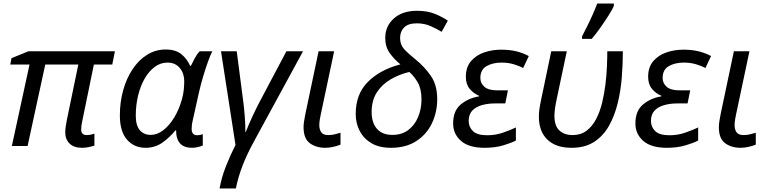

<svg xmlns="http://www.w3.org/2000/svg" viewBox="-20 -826 4346 1086"><path d="M444 10Q398 10 373.5 -14Q349 -38 349 -78Q349 -101 358 -147L423 -461H236L136 0H47L147 -461H38L45 -497L141 -536H630L615 -461H511L445 -140Q442 -127 440.5 -114.5Q439 -102 439 -94Q439 -62 471 -62Q483 -62 494.5 -64.5Q506 -67 514 -70V-2Q500 2 482 6Q464 10 444 10Z M803 10Q739 10 698.5 -36Q658 -82 658 -173Q658 -249 677 -316.5Q696 -384 730.5 -435.5Q765 -487 812.5 -516.5Q860 -546 917 -546Q974 -546 1006.5 -519Q1039 -492 1055 -454H1060Q1068 -471 1081 -495.5Q1094 -520 1109 -536H1181Q1170 -515 1156.5 -477.5Q1143 -440 1129.5 -395Q1116 -350 1106 -306L1071 -149Q1067 -133 1065.5 -119.5Q1064 -106 1064 -97Q1064 -61 1095 -61Q1111 -61 1127 -67V-3Q1119 1 1101 5.5Q1083 10 1066 10Q976 10 976 -89H973Q939 -48 898 -19Q857 10 803 10ZM833 -63Q869 -63 903.5 -89.5Q938 -116 965.5 -161.5Q993 -207 1009 -264Q1017 -293 1019.5 -318.5Q1022 -344 1022 -365Q1022 -412 996.5 -442Q971 -472 927 -472Q888 -472 855 -447.5Q822 -423 798 -381Q774 -339 761 -285Q748 -231 748 -172Q748 -117 770.5 -90Q793 -63 833 -63Z M1222 240Q1233 178 1257 116.5Q1281 55 1312 -6L1230 -536H1319L1356 -251Q1361 -214 1364.5 -167Q1368 -120 1368 -79H1370Q1387 -123 1409.5 -171Q1432 -219 1448 -249L1600 -536H1694L1410 -14Q1377 47 1352.5 109.5Q1328 172 1314 240Z M1820 10Q1768 10 1732.5 -16Q1697 -42 1697 -107Q1697 -122 1700 -140.5Q1703 -159 1707 -180L1782 -536H1870L1794 -177Q1791 -164 1788.5 -148Q1786 -132 1786 -118Q1786 -94 1797 -78Q1808 -62 1837 -62Q1854 -62 1870 -65.5Q1886 -69 1906 -75V-8Q1893 -2 1868 4Q1843 10 1820 10Z M2191 10Q2125 10 2081 -16Q2037 -42 2014.5 -85.5Q1992 -129 1992 -181Q1992 -294 2061 -363Q2130 -432 2245 -462Q2211 -489 2185 -525Q2159 -561 2159 -611Q2159 -678 2207.5 -721.5Q2256 -765 2339 -765Q2398 -765 2441.5 -747Q2485 -729 2513 -709L2478 -646Q2452 -662 2416.5 -678Q2381 -694 2338 -694Q2289 -694 2266 -671Q2243 -648 2243 -611Q2243 -573 2266 -548Q2289 -523 2329 -491Q2381 -449 2417 -397Q2453 -345 2453 -265Q2453 -192 2423.5 -129.5Q2394 -67 2335.5 -28.5Q2277 10 2191 10ZM2200 -63Q2252 -63 2288.5 -90Q2325 -117 2344.5 -163Q2364 -209 2364 -264Q2364 -323 2343 -359.5Q2322 -396 2295 -419Q2237 -405 2188.5 -376.5Q2140 -348 2111 -302.5Q2082 -257 2082 -193Q2082 -132 2112 -97.5Q2142 -63 2200 -63Z M2721 10Q2632 10 2587.5 -29Q2543 -68 2543 -128Q2543 -199 2586 -235Q2629 -271 2690 -281V-284Q2659 -297 2637 -323Q2615 -349 2615 -392Q2615 -446 2644 -480Q2673 -514 2718.5 -529.5Q2764 -545 2813 -545Q2864 -545 2901.5 -535.5Q2939 -526 2971 -509L2939 -441Q2918 -453 2886 -462.5Q2854 -472 2817 -472Q2767 -472 2732 -452Q2697 -432 2697 -385Q2697 -355 2720 -335Q2743 -315 2792 -315H2853L2838 -241H2781Q2740 -241 2706 -231.5Q2672 -222 2651.5 -200.5Q2631 -179 2631 -142Q2631 -108 2655 -84.5Q2679 -61 2735 -61Q2782 -61 2823 -75Q2864 -89 2898 -105V-31Q2871 -17 2825.5 -3.5Q2780 10 2721 10Z M3213 10Q3124 10 3076 -36.5Q3028 -83 3028 -166Q3028 -186 3031 -208.5Q3034 -231 3043 -273L3098 -536H3186L3131 -276Q3122 -234 3119 -211.5Q3116 -189 3116 -171Q3116 -114 3144 -88Q3172 -62 3219 -62Q3265 -62 3297.5 -86.5Q3330 -111 3351.5 -152Q3373 -193 3385.5 -244Q3398 -295 3404.5 -348.5Q3411 -402 3413 -451Q3415 -500 3415 -536H3503Q3503 -465 3497 -388.5Q3491 -312 3473.5 -241Q3456 -170 3424 -113.5Q3392 -57 3340.5 -23.5Q3289 10 3213 10ZM3272 -606V-620Q3285 -645 3301.5 -678Q3318 -711 3333 -745Q3348 -779 3358 -806H3452V-792Q3444 -773 3422.5 -739Q3401 -705 3375.5 -669Q3350 -633 3327 -606Z M3752 10Q3663 10 3618.5 -29Q3574 -68 3574 -128Q3574 -199 3617 -235Q3660 -271 3721 -281V-284Q3690 -297 3668 -323Q3646 -349 3646 -392Q3646 -446 3675 -480Q3704 -514 3749.5 -529.5Q3795 -545 3844 -545Q3895 -545 3932.5 -535.5Q3970 -526 4002 -509L3970 -441Q3949 -453 3917 -462.5Q3885 -472 3848 -472Q3798 -472 3763 -452Q3728 -432 3728 -385Q3728 -355 3751 -335Q3774 -315 3823 -315H3884L3869 -241H3812Q3771 -241 3737 -231.5Q3703 -222 3682.5 -200.5Q3662 -179 3662 -142Q3662 -108 3686 -84.5Q3710 -61 3766 -61Q3813 -61 3854 -75Q3895 -89 3929 -105V-31Q3902 -17 3856.5 -3.5Q3811 10 3752 10Z M4169 10Q4117 10 4081.5 -16Q4046 -42 4046 -107Q4046 -122 4049 -140.5Q4052 -159 4056 -180L4131 -536H4219L4143 -177Q4140 -164 4137.5 -148Q4135 -132 4135 -118Q4135 -94 4146 -78Q4157 -62 4186 -62Q4203 -62 4219 -65.5Q4235 -69 4255 -75V-8Q4242 -2 4217 4Q4192 10 4169 10Z"/></svg>

Font: Noto IKEA Latin
Style: Italic
Weight: 400
Italic angle: -12°
Designer: Monotype Design Team
Foundry: Monotype Imaging Inc.
Version: Version 1.0